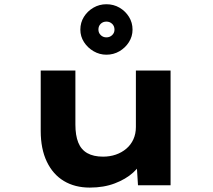

<svg xmlns="http://www.w3.org/2000/svg" viewBox="-20 -857 984 888"><path d="M395.1 10.6Q326.3 10.6 275.5 -19.9Q224.7 -50.3 196.5 -109.4Q168.3 -168.4 168.3 -251.3V-530.7H328.7V-281Q328.7 -230.8 341.9 -197.9Q355.1 -165 383.8 -148.7Q412.6 -132.5 456.6 -132.5Q488.2 -132.5 515.6 -141.9Q543 -151.3 564.1 -169.2Q585.2 -187 596.9 -212.6Q608.5 -238.2 608.5 -269.6V-530.7H768.9V0H618.2L611.4 -108.9L640.8 -120.9Q629.4 -89.3 595.7 -58.8Q562 -28.3 511 -8.9Q460 10.6 395.1 10.6ZM472.1 -604Q440.6 -604 413.1 -619.9Q385.5 -635.9 368.5 -662.2Q351.6 -688.5 351.6 -719.9Q351.6 -752.4 368 -778.9Q384.5 -805.5 412.1 -821.5Q439.6 -837.4 472.1 -837.4Q505.5 -837.4 532.8 -821.5Q560.1 -805.5 576.6 -778.9Q593 -752.4 593 -719.9Q593 -688.5 576.3 -662.2Q559.6 -635.9 532.3 -619.9Q505 -604 472.1 -604ZM472.1 -684.2Q487.9 -684.2 498.7 -694.6Q509.5 -704.9 509.5 -719.9Q509.5 -736.3 498.7 -746.7Q487.9 -757.1 472.1 -757.1Q456.3 -757.1 445.7 -746.8Q435.2 -736.5 435.2 -720.5Q435.2 -704.9 445.9 -694.6Q456.7 -684.2 472.1 -684.2Z"/></svg>

Font: Lexend Tera
Style: Regular
Weight: 400
Designer: Bonnie Shaver-Troup, Thomas Jockin
Foundry: Lexend
Version: Version 1.007